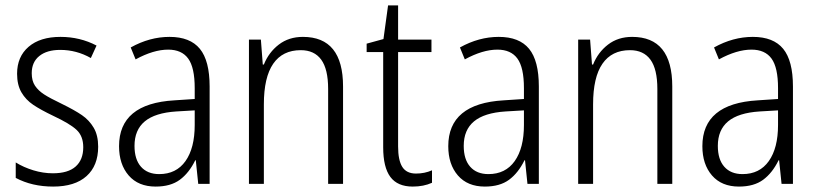

<svg xmlns="http://www.w3.org/2000/svg" viewBox="-20 -678 3015 708"><path d="M176 10Q98 10 38 -22V-79Q67 -61 103 -50Q139 -39 175 -39Q231 -39 259 -64Q287 -89 287 -135Q287 -176 262.5 -199Q238 -222 176 -251Q130 -273 102.5 -291.5Q75 -310 59 -337.5Q43 -365 43 -406Q43 -469 85.5 -505.5Q128 -542 203 -542Q275 -542 336 -510L315 -464Q262 -494 202 -494Q153 -494 125 -471.5Q97 -449 97 -408Q97 -380 109 -362Q121 -344 142.5 -330Q164 -316 208 -295Q255 -272 282 -253.5Q309 -235 325.5 -207Q342 -179 342 -137Q342 -67 299 -28.5Q256 10 176 10Z M753 -359V0H711L702 -87H700Q677 -40 643 -15Q609 10 554 10Q490 10 454.5 -31Q419 -72 419 -139Q419 -296 623 -308L698 -313V-353Q698 -429 674 -462Q650 -495 600 -495Q546 -495 480 -459L462 -503Q532 -542 605 -542Q681 -542 717 -498Q753 -454 753 -359ZM630 -267Q552 -262 514 -230.5Q476 -199 476 -140Q476 -90 500 -63Q524 -36 567 -36Q630 -36 664 -84Q698 -132 698 -217V-271Z M1245 -359V0H1190V-350Q1190 -423 1164.5 -458Q1139 -493 1089 -493Q1022 -493 987.5 -443Q953 -393 953 -293V0H898V-532H942L949 -440H953Q971 -485 1008 -513.5Q1045 -542 1097 -542Q1245 -542 1245 -359Z M1573 -50V-4Q1542 10 1502 10Q1446 10 1419.5 -25.5Q1393 -61 1393 -135V-486H1332V-517L1394 -534L1411 -658H1448V-532H1571V-486H1448V-138Q1448 -87 1463.5 -62.5Q1479 -38 1514 -38Q1546 -38 1573 -50Z M1967 -359V0H1925L1916 -87H1914Q1891 -40 1857 -15Q1823 10 1768 10Q1704 10 1668.5 -31Q1633 -72 1633 -139Q1633 -296 1837 -308L1912 -313V-353Q1912 -429 1888 -462Q1864 -495 1814 -495Q1760 -495 1694 -459L1676 -503Q1746 -542 1819 -542Q1895 -542 1931 -498Q1967 -454 1967 -359ZM1844 -267Q1766 -262 1728 -230.5Q1690 -199 1690 -140Q1690 -90 1714 -63Q1738 -36 1781 -36Q1844 -36 1878 -84Q1912 -132 1912 -217V-271Z M2459 -359V0H2404V-350Q2404 -423 2378.5 -458Q2353 -493 2303 -493Q2236 -493 2201.5 -443Q2167 -393 2167 -293V0H2112V-532H2156L2163 -440H2167Q2185 -485 2222 -513.5Q2259 -542 2311 -542Q2459 -542 2459 -359Z M2904 -359V0H2862L2853 -87H2851Q2828 -40 2794 -15Q2760 10 2705 10Q2641 10 2605.5 -31Q2570 -72 2570 -139Q2570 -296 2774 -308L2849 -313V-353Q2849 -429 2825 -462Q2801 -495 2751 -495Q2697 -495 2631 -459L2613 -503Q2683 -542 2756 -542Q2832 -542 2868 -498Q2904 -454 2904 -359ZM2781 -267Q2703 -262 2665 -230.5Q2627 -199 2627 -140Q2627 -90 2651 -63Q2675 -36 2718 -36Q2781 -36 2815 -84Q2849 -132 2849 -217V-271Z"/></svg>

Font: Noto Sans Display Light Narrow
Style: Regular
Weight: 300
Width: 4
Designer: Monotype Design team
Foundry: Monotype Imaging Inc.
Version: Version 1.000